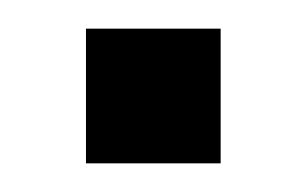

<svg xmlns="http://www.w3.org/2000/svg" viewBox="-20 -315 214 134"><path d="M40 -201V-295H134V-201Z"/></svg>

Font: Odibee Sans
Style: Regular
Weight: 400
Designer: James Barnard - Barnard Co. Limited
Version: Version 2.001; ttfautohint (v1.8.3)